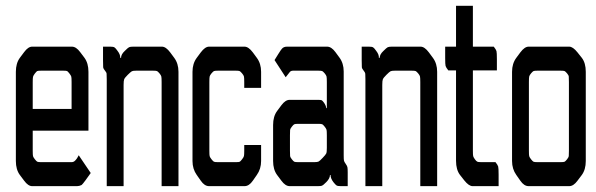

<svg xmlns="http://www.w3.org/2000/svg" viewBox="-20 -636 2037 656"><path d="M249 -105.5 290 -44.9 272.5 -20.5Q261.7 -5.9 258.8 -3.9Q251 0 243.2 0Q243.2 0 89.8 0Q76.2 0 62.5 -18.6L47.9 -38.1Q34.2 -56.6 34.2 -85.9V-390.6Q34.2 -419.9 47.9 -438.5L62.5 -458Q76.2 -476.6 89.8 -476.6H225.6Q240.2 -476.6 253.9 -458L268.6 -438.5Q282.2 -419.9 282.2 -390.6V-189.5H91.8V-121.1Q91.8 -106.4 92.8 -102.5Q93.8 -98.6 99.1 -91.8Q104.5 -85 107.4 -83.5Q110.4 -82 120.1 -82H224.6Q231.4 -82 236.3 -86.9Q244.1 -94.7 249 -105.5ZM224.6 -263.7V-355.5Q224.6 -370.1 223.6 -374Q222.7 -377.9 217.3 -384.8Q211.9 -391.6 209.5 -393.1Q207 -394.5 196.3 -394.5H120.1Q109.4 -394.5 106.9 -393.1Q104.5 -391.6 99.1 -384.8Q93.8 -377.9 92.8 -373.5Q91.8 -369.1 91.8 -355.5V-263.7Z M332 -476.6H356.4Q367.2 -476.6 371.1 -474.1Q375 -471.7 381.8 -461.9Q391.6 -449.2 390.6 -438.5H393.6Q393.6 -450.2 406.2 -461.9Q417 -472.7 420.9 -474.6Q424.8 -476.6 435.5 -476.6H533.2Q546.9 -476.6 561.5 -457L575.2 -438.5Q589.8 -418.9 589.8 -390.6V0H532.2V-355.5Q532.2 -370.1 531.2 -374.5Q530.3 -378.9 524.9 -385.3Q519.5 -391.6 516.6 -393.1Q513.7 -394.5 502.9 -394.5H445.3Q434.6 -394.5 430.7 -392.6Q426.8 -390.6 416.5 -380.4Q406.2 -370.1 404.3 -365.2Q402.3 -360.4 402.3 -345.7V0H344.7V-365.2Q344.7 -379.9 344.2 -384.3Q343.8 -388.7 338.4 -395Q333 -401.4 332.5 -405.8Q332 -410.2 332 -430.7Z M872.1 -335.9H814.5V-355.5Q814.5 -370.1 813.5 -374.5Q812.5 -378.9 807.1 -385.3Q801.8 -391.6 798.8 -393.1Q795.9 -394.5 786.1 -394.5H724.6Q713.9 -394.5 710.9 -393.1Q708 -391.6 702.6 -385.3Q697.3 -378.9 696.3 -374.5Q695.3 -370.1 695.3 -355.5V-121.1Q695.3 -106.4 696.3 -102.5Q697.3 -98.6 702.6 -91.8Q708 -85 710.9 -83.5Q713.9 -82 724.6 -82H786.1Q796.9 -82 799.3 -83.5Q801.8 -85 807.1 -91.8Q812.5 -98.6 813.5 -103Q814.5 -107.4 814.5 -121.1V-140.6H872.1V-85.9Q872.1 -58.6 857.4 -38.1L843.8 -18.6Q831.1 0 815.4 0H694.3Q678.7 0 666 -18.6L652.3 -38.1Q637.7 -58.6 637.7 -85.9V-390.6Q637.7 -418.9 652.3 -438.5L666 -457Q680.7 -476.6 694.3 -476.6H815.4Q829.1 -476.6 843.8 -457L857.4 -438.5Q872.1 -418.9 872.1 -390.6Z M1109.4 -38.1H1107.4Q1107.4 -26.4 1094.7 -13.7Q1084 -2.9 1080.1 -1.5Q1076.2 0 1065.4 0H969.7Q955.1 0 941.4 -18.6L926.8 -38.1Q913.1 -56.6 913.1 -85.9V-209Q913.1 -238.3 926.8 -256.8L941.4 -276.4Q955.1 -294.9 969.7 -294.9H1065.4Q1076.2 -294.9 1079.1 -293.5Q1082 -292 1086.9 -285.2Q1093.8 -275.4 1094.7 -266.6H1096.7V-355.5Q1096.7 -370.1 1095.7 -374.5Q1094.7 -378.9 1089.4 -385.3Q1084 -391.6 1081.1 -393.1Q1078.1 -394.5 1067.4 -394.5H981.4Q974.6 -394.5 970.7 -390.6Q962.9 -380.9 956.1 -372.1L918 -430.7L930.7 -451.2Q940.4 -466.8 943.4 -469.7Q949.2 -476.6 960.9 -476.6H1097.7Q1112.3 -476.6 1126 -458L1139.6 -439.5Q1154.3 -419.9 1154.3 -391.6V-105.5Q1154.3 -90.8 1155.3 -86.9Q1156.2 -83 1161.1 -76.2Q1166 -69.3 1167 -64.9Q1168 -60.5 1168 -46.9V0H1144.5Q1133.8 0 1129.9 -2.4Q1126 -4.9 1119.1 -13.7Q1109.4 -26.4 1109.4 -38.1ZM970.7 -173.8V-121.1Q970.7 -106.4 971.2 -102.5Q971.7 -98.6 977.1 -91.8Q982.4 -85 985.4 -83.5Q988.3 -82 999 -82H1053.7Q1064.5 -82 1068.4 -84Q1072.3 -85.9 1082.5 -96.7Q1092.8 -107.4 1094.7 -111.8Q1096.7 -116.2 1096.7 -130.9V-173.8Q1096.7 -188.5 1095.7 -192.4Q1094.7 -196.3 1089.4 -203.1Q1084 -210 1081.1 -211.4Q1078.1 -212.9 1067.4 -212.9H999Q988.3 -212.9 985.4 -211.4Q982.4 -210 977.1 -203.1Q971.7 -196.3 971.2 -192.4Q970.7 -188.5 970.7 -173.8Z M1215.8 -476.6H1240.2Q1251 -476.6 1254.9 -474.1Q1258.8 -471.7 1265.6 -461.9Q1275.4 -449.2 1274.4 -438.5H1277.3Q1277.3 -450.2 1290 -461.9Q1300.8 -472.7 1304.7 -474.6Q1308.6 -476.6 1319.3 -476.6H1417Q1430.7 -476.6 1445.3 -457L1459 -438.5Q1473.6 -418.9 1473.6 -390.6V0H1416V-355.5Q1416 -370.1 1415 -374.5Q1414.1 -378.9 1408.7 -385.3Q1403.3 -391.6 1400.4 -393.1Q1397.5 -394.5 1386.7 -394.5H1329.1Q1318.4 -394.5 1314.5 -392.6Q1310.5 -390.6 1300.3 -380.4Q1290 -370.1 1288.1 -365.2Q1286.1 -360.4 1286.1 -345.7V0H1228.5V-365.2Q1228.5 -379.9 1228 -384.3Q1227.5 -388.7 1222.2 -395Q1216.8 -401.4 1216.3 -405.8Q1215.8 -410.2 1215.8 -430.7Z M1595.7 -616.2V-476.6H1667Q1674.8 -466.8 1676.3 -461.4Q1677.7 -456.1 1677.7 -433.6V-395.5H1595.7V-121.1Q1595.7 -106.4 1596.7 -102.5Q1597.7 -98.6 1602.5 -91.8Q1607.4 -85 1610.4 -84Q1612.3 -82 1624 -82H1672.9Q1680.7 -72.3 1682.1 -66.9Q1683.6 -61.5 1683.6 -39.1V0H1594.7Q1582 0 1566.4 -19.5L1551.8 -38.1Q1538.1 -55.7 1538.1 -86.9V-395.5H1511.7Q1503.9 -405.3 1502.4 -410.6Q1501 -416 1501 -437.5V-476.6H1538.1V-616.2Z M1786.1 -476.6H1924.8Q1937.5 -476.6 1953.1 -457L1967.8 -438.5Q1981.4 -420.9 1981.4 -390.6V-85.9Q1981.4 -56.6 1967.8 -38.1L1953.1 -18.6Q1939.5 0 1924.8 0H1786.1Q1770.5 0 1757.8 -18.6L1744.1 -38.1Q1729.5 -58.6 1729.5 -85.9V-390.6Q1729.5 -418.9 1744.1 -438.5L1757.8 -457Q1772.5 -476.6 1786.1 -476.6ZM1923.8 -121.1V-355.5Q1923.8 -370.1 1923.3 -374.5Q1922.9 -378.9 1917.5 -385.3Q1912.1 -391.6 1909.2 -393.1Q1906.2 -394.5 1895.5 -394.5H1816.4Q1805.7 -394.5 1802.7 -393.1Q1799.8 -391.6 1794.4 -385.3Q1789.1 -378.9 1788.1 -374.5Q1787.1 -370.1 1787.1 -355.5V-121.1Q1787.1 -106.4 1788.1 -102.5Q1789.1 -98.6 1794.4 -91.8Q1799.8 -85 1802.7 -83.5Q1805.7 -82 1816.4 -82H1895.5Q1906.2 -82 1909.2 -83.5Q1912.1 -85 1917.5 -91.8Q1922.9 -98.6 1923.3 -102.5Q1923.8 -106.4 1923.8 -121.1Z"/></svg>

Font: Vancouver Drive
Style: Regular
Weight: 400
Designer: Valery Zaveryaev
Foundry: Cyreal (www.cyreal.org)
Version: Version 1.06